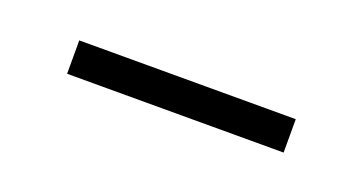

<svg xmlns="http://www.w3.org/2000/svg" viewBox="-22 -376 378 200"><g transform="rotate(20 167.0 -275.5)"><path d="M287 -257H47V-294H287Z"/></g></svg>

Font: Bubbler One
Style: Regular
Weight: 400
Designer: Brenda Gallo (gbrenda1987@gmail.com)
Foundry: Brenda Gallo
Version: Version 1.003